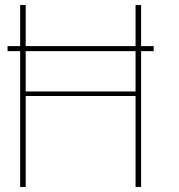

<svg xmlns="http://www.w3.org/2000/svg" viewBox="-20 -742 709 762"><path d="M518 -379H82V-539H518ZM540 0V-539H590V-559H540V-722H518V-559H82V-722H60V-559H10V-539H60V0H82V-361H518V0Z"/></svg>

Font: Perun Thin
Style: Regular
Weight: 100
Foundry: Copyright (c) Stefan Peev, Context Ltd, 2016
Version: Version 1.089